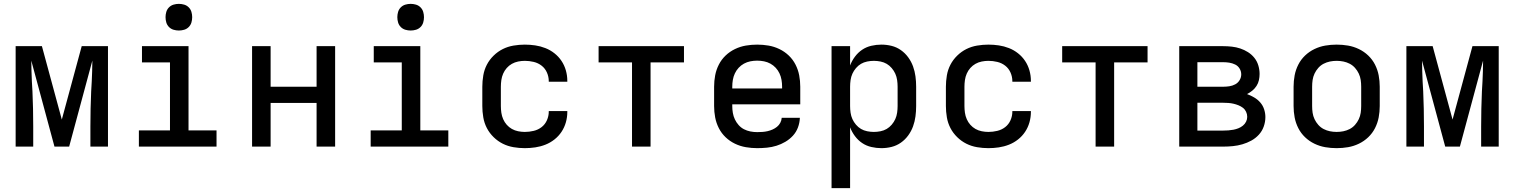

<svg xmlns="http://www.w3.org/2000/svg" viewBox="-20 -759 7840 994"><path d="M61 0V-520H197L300 -140L403 -520H539V0H448V-104Q448 -150 449 -195.5Q450 -241 452 -286L455 -338Q456 -363 457 -388Q458 -413 458 -437V-445L338 0H262L142 -445Q142 -418 143 -391.5Q144 -365 145 -338L148 -286Q150 -241 151 -195.5Q152 -150 152 -104V0Z M699 0V-84H860V-436H715V-520H956V-84H1101V0ZM906 -601Q892 -601 878.5 -605Q865 -609 855 -619Q845 -629 841 -642.5Q837 -656 837 -670Q837 -684 841 -697.5Q845 -711 855 -721Q865 -731 878.5 -735Q892 -739 906 -739Q920 -739 933.5 -735Q947 -731 957 -721Q967 -711 971 -697.5Q975 -684 975 -670Q975 -656 971 -642.5Q967 -629 957 -619Q947 -609 933.5 -605Q920 -601 906 -601Z M1285 0V-520H1381V-310H1619V-520H1715V0H1619V-226H1381V0Z M1899 0V-84H2060V-436H1915V-520H2156V-84H2301V0ZM2106 -601Q2092 -601 2078.5 -605Q2065 -609 2055 -619Q2045 -629 2041 -642.5Q2037 -656 2037 -670Q2037 -684 2041 -697.5Q2045 -711 2055 -721Q2065 -731 2078.5 -735Q2092 -739 2106 -739Q2120 -739 2133.5 -735Q2147 -731 2157 -721Q2167 -711 2171 -697.5Q2175 -684 2175 -670Q2175 -656 2171 -642.5Q2167 -629 2157 -619Q2147 -609 2133.5 -605Q2120 -601 2106 -601Z M2697 8Q2668 8 2638.5 3Q2609 -2 2583 -15Q2557 -28 2535.5 -49Q2514 -70 2500.5 -96Q2487 -122 2482 -151.5Q2477 -181 2477 -210V-310Q2477 -339 2482 -368.5Q2487 -398 2500.5 -424Q2514 -450 2535.5 -471Q2557 -492 2583 -505Q2609 -518 2638.5 -523Q2668 -528 2697 -528Q2724 -528 2751 -524Q2778 -520 2803.5 -510Q2829 -500 2850.5 -483Q2872 -466 2887 -443.5Q2902 -421 2909.5 -394.5Q2917 -368 2917 -341V-336H2821V-339Q2821 -362 2811.5 -383.5Q2802 -405 2784 -419Q2766 -433 2743 -438.5Q2720 -444 2697 -444Q2680 -444 2662.5 -440.5Q2645 -437 2630 -428.5Q2615 -420 2603.5 -407Q2592 -394 2585 -378Q2578 -362 2575.5 -344.5Q2573 -327 2573 -310V-210Q2573 -193 2575.5 -175.5Q2578 -158 2585 -142Q2592 -126 2603.5 -113Q2615 -100 2630 -91.5Q2645 -83 2662.5 -79.5Q2680 -76 2697 -76Q2720 -76 2743 -81.5Q2766 -87 2784 -101Q2802 -115 2811.5 -136.5Q2821 -158 2821 -181V-184H2917V-179Q2917 -152 2909.5 -125.5Q2902 -99 2887 -76.5Q2872 -54 2850.5 -37Q2829 -20 2803.5 -10Q2778 0 2751 4Q2724 8 2697 8Z M3252 0V-436H3079V-520H3521V-436H3348V0Z M3900 8Q3871 8 3841.5 3Q3812 -2 3785 -15Q3758 -28 3736.5 -48.5Q3715 -69 3701.5 -95.5Q3688 -122 3682.5 -151Q3677 -180 3677 -210V-310Q3677 -340 3682.5 -369Q3688 -398 3701.5 -424.5Q3715 -451 3736.5 -471.5Q3758 -492 3785 -505Q3812 -518 3841 -523Q3870 -528 3900 -528Q3930 -528 3959 -523Q3988 -518 4015 -505Q4042 -492 4063.5 -471.5Q4085 -451 4098.5 -424.5Q4112 -398 4117.5 -369Q4123 -340 4123 -310V-219H3771V-210Q3771 -192 3774 -174.5Q3777 -157 3784.5 -141Q3792 -125 3804 -111.5Q3816 -98 3831.5 -90Q3847 -82 3864.5 -78.5Q3882 -75 3900 -75Q3914 -75 3927.5 -76Q3941 -77 3954 -80Q3967 -83 3979.5 -88.5Q3992 -94 4002.5 -102.5Q4013 -111 4019.5 -123Q4026 -135 4027 -149H4121Q4120 -123 4111 -99Q4102 -75 4085 -56.5Q4068 -38 4046 -25Q4024 -12 4000 -4.5Q3976 3 3950.5 5.5Q3925 8 3900 8ZM4029 -301V-310Q4029 -328 4026 -345.5Q4023 -363 4015.5 -379Q4008 -395 3996 -408Q3984 -421 3968.5 -429.5Q3953 -438 3935.5 -441.5Q3918 -445 3900 -445Q3882 -445 3864.5 -441.5Q3847 -438 3831.5 -429.5Q3816 -421 3804 -408Q3792 -395 3784.5 -379Q3777 -363 3774 -345.5Q3771 -328 3771 -310V-301Z M4285 215V-520H4381V-420Q4390 -444 4406 -465.5Q4422 -487 4443.5 -501.5Q4465 -516 4491 -522Q4517 -528 4543 -528Q4570 -528 4596 -521.5Q4622 -515 4644 -499.5Q4666 -484 4682 -462Q4698 -440 4707 -415Q4716 -390 4719.5 -363.5Q4723 -337 4723 -310V-210Q4723 -183 4719.5 -156.5Q4716 -130 4707 -105Q4698 -80 4682 -58Q4666 -36 4644 -20.5Q4622 -5 4596 1.5Q4570 8 4543 8Q4517 8 4491 2Q4465 -4 4443.5 -18.5Q4422 -33 4406 -54.5Q4390 -76 4381 -100V215ZM4504 -76Q4521 -76 4538.5 -79.5Q4556 -83 4570.5 -91.5Q4585 -100 4596.5 -113.5Q4608 -127 4615 -142.5Q4622 -158 4624.5 -175.5Q4627 -193 4627 -210V-310Q4627 -327 4624.5 -344.5Q4622 -362 4615 -377.5Q4608 -393 4596.5 -406.5Q4585 -420 4570.5 -428.5Q4556 -437 4538.5 -440.5Q4521 -444 4504 -444Q4487 -444 4469.5 -440.5Q4452 -437 4437.5 -428.5Q4423 -420 4411.5 -406.5Q4400 -393 4393 -377.5Q4386 -362 4383.5 -344.5Q4381 -327 4381 -310V-210Q4381 -193 4383.5 -175.5Q4386 -158 4393 -142.5Q4400 -127 4411.5 -113.5Q4423 -100 4437.5 -91.5Q4452 -83 4469.5 -79.5Q4487 -76 4504 -76Z M5097 8Q5068 8 5038.5 3Q5009 -2 4983 -15Q4957 -28 4935.5 -49Q4914 -70 4900.5 -96Q4887 -122 4882 -151.5Q4877 -181 4877 -210V-310Q4877 -339 4882 -368.5Q4887 -398 4900.5 -424Q4914 -450 4935.5 -471Q4957 -492 4983 -505Q5009 -518 5038.5 -523Q5068 -528 5097 -528Q5124 -528 5151 -524Q5178 -520 5203.5 -510Q5229 -500 5250.5 -483Q5272 -466 5287 -443.5Q5302 -421 5309.5 -394.5Q5317 -368 5317 -341V-336H5221V-339Q5221 -362 5211.5 -383.5Q5202 -405 5184 -419Q5166 -433 5143 -438.5Q5120 -444 5097 -444Q5080 -444 5062.5 -440.5Q5045 -437 5030 -428.5Q5015 -420 5003.5 -407Q4992 -394 4985 -378Q4978 -362 4975.5 -344.5Q4973 -327 4973 -310V-210Q4973 -193 4975.5 -175.5Q4978 -158 4985 -142Q4992 -126 5003.5 -113Q5015 -100 5030 -91.5Q5045 -83 5062.5 -79.5Q5080 -76 5097 -76Q5120 -76 5143 -81.5Q5166 -87 5184 -101Q5202 -115 5211.5 -136.5Q5221 -158 5221 -181V-184H5317V-179Q5317 -152 5309.5 -125.5Q5302 -99 5287 -76.5Q5272 -54 5250.5 -37Q5229 -20 5203.5 -10Q5178 0 5151 4Q5124 8 5097 8Z M5652 0V-436H5479V-520H5921V-436H5748V0Z M6085 0V-520H6313Q6335 -520 6357.5 -517.5Q6380 -515 6401 -508Q6422 -501 6441 -489Q6460 -477 6474 -459.5Q6488 -442 6494.5 -420Q6501 -398 6501 -376Q6501 -360 6497.5 -344Q6494 -328 6485 -314Q6476 -300 6463 -289.5Q6450 -279 6436 -272Q6455 -265 6473 -254.5Q6491 -244 6504.5 -228.5Q6518 -213 6524.5 -193Q6531 -173 6531 -153Q6531 -128 6522.5 -104Q6514 -80 6497 -61.5Q6480 -43 6458 -31Q6436 -19 6412 -12Q6388 -5 6363 -2.5Q6338 0 6313 0ZM6179 -310H6313Q6329 -310 6345 -312.5Q6361 -315 6375 -322.5Q6389 -330 6397.5 -344Q6406 -358 6406 -374Q6406 -390 6397.5 -404Q6389 -418 6374.5 -425Q6360 -432 6344.5 -434.5Q6329 -437 6313 -437H6179ZM6313 -83Q6326 -83 6339.5 -84Q6353 -85 6366 -87.5Q6379 -90 6391.5 -95Q6404 -100 6414.5 -108.5Q6425 -117 6431 -129Q6437 -141 6437 -154Q6437 -168 6431 -180.5Q6425 -193 6414.5 -201Q6404 -209 6391.5 -214Q6379 -219 6366 -222Q6353 -225 6339.5 -226Q6326 -227 6313 -227H6179V-83Z M6900 8Q6870 8 6841 3Q6812 -2 6785 -15Q6758 -28 6736.5 -48.5Q6715 -69 6701.5 -95.5Q6688 -122 6682.5 -151Q6677 -180 6677 -210V-310Q6677 -340 6682.5 -369Q6688 -398 6701.5 -424.5Q6715 -451 6736.5 -471.5Q6758 -492 6785 -505Q6812 -518 6841 -523Q6870 -528 6900 -528Q6930 -528 6959 -523Q6988 -518 7015 -505Q7042 -492 7063.5 -471.5Q7085 -451 7098.5 -424.5Q7112 -398 7117.5 -369Q7123 -340 7123 -310V-210Q7123 -180 7117.5 -151Q7112 -122 7098.5 -95.5Q7085 -69 7063.5 -48.5Q7042 -28 7015 -15Q6988 -2 6959 3Q6930 8 6900 8ZM6900 -76Q6918 -76 6935 -79.5Q6952 -83 6967.5 -91Q6983 -99 6995 -112.5Q7007 -126 7014.5 -142Q7022 -158 7024.5 -175Q7027 -192 7027 -210V-310Q7027 -328 7024.5 -345Q7022 -362 7014.5 -378Q7007 -394 6995 -407.5Q6983 -421 6967.5 -429Q6952 -437 6935 -440.5Q6918 -444 6900 -444Q6882 -444 6865 -440.5Q6848 -437 6832.5 -429Q6817 -421 6805 -407.5Q6793 -394 6785.5 -378Q6778 -362 6775.5 -345Q6773 -328 6773 -310V-210Q6773 -192 6775.5 -175Q6778 -158 6785.5 -142Q6793 -126 6805 -112.5Q6817 -99 6832.5 -91Q6848 -83 6865 -79.5Q6882 -76 6900 -76Z M7261 0V-520H7397L7500 -140L7603 -520H7739V0H7648V-104Q7648 -150 7649 -195.5Q7650 -241 7652 -286L7655 -338Q7656 -363 7657 -388Q7658 -413 7658 -437V-445L7538 0H7462L7342 -445Q7342 -418 7343 -391.5Q7344 -365 7345 -338L7348 -286Q7350 -241 7351 -195.5Q7352 -150 7352 -104V0Z"/></svg>

Font: Iosevka Medium Extended
Style: Regular
Weight: 500
Width: 7
Monospace: yes
Designer: Belleve Invis
Foundry: Belleve Invis
Version: Version 32.5.0; ttfautohint (v1.8.4)